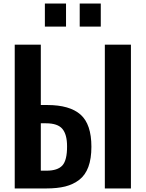

<svg xmlns="http://www.w3.org/2000/svg" viewBox="-20 -1062 821 1082"><path d="M429.2 -912.1V-1042H547.9V-912.1ZM232.9 -912.1V-1042H352.1V-912.1ZM63 0V-810.1H210V-470.2H246.1Q373 -470.2 434.1 -416Q495.1 -361.8 495.1 -234.9Q495.1 -168 478 -121.6Q460.9 -75.2 426.8 -48.8Q392.6 -22.5 347.7 -11.2Q302.7 0 240.2 0ZM570.8 0V-810.1H717.8V0ZM210 -100.1H241.2Q305.2 -100.1 331.8 -129.9Q358.4 -159.7 357.9 -237.8Q357.9 -304.2 331.5 -335.7Q305.2 -367.2 238.8 -367.2H210Z"/></svg>

Font: Oswald Medium
Style: Regular
Weight: 500
Designer: Vernon Adams
Foundry: Vernon Adams
Version: Version 4.103